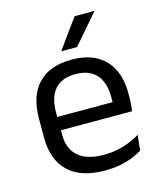

<svg xmlns="http://www.w3.org/2000/svg" viewBox="-106 -760 712 849"><g transform="rotate(-15 250.0 -336.0)"><path d="M271 11Q159.5 11 103 -43.5Q46.5 -98 46.5 -199.5V-286.5Q46.5 -389.5 99 -445.2Q151.5 -501 252.5 -501Q320.5 -501 366 -475.8Q411.5 -450.5 434.5 -404Q457.5 -357.5 457.5 -293V-275Q457.5 -259 456.2 -243Q455 -227 453 -211.5H378.5Q379.5 -235.5 379.8 -257Q380 -278.5 380 -296.5Q380 -341 365.8 -371.8Q351.5 -402.5 323.2 -418.8Q295 -435 252.5 -435Q189.5 -435 158 -398.5Q126.5 -362 126.5 -294V-247.5L127 -237.5V-191Q127 -160.5 136 -136Q145 -111.5 164.2 -93.8Q183.5 -76 213.2 -66.8Q243 -57.5 284 -57.5Q331.5 -57.5 372.5 -70Q413.5 -82.5 449.5 -104L442 -34Q409.5 -13.5 366.5 -1.2Q323.5 11 271 11ZM89 -211.5V-272.5H436V-211.5ZM316 -683H406V-681.5L291 -548.5H219V-549.5Z"/></g></svg>

Font: Anek Telugu
Style: Regular
Weight: 400
Designer: Omkar Bhoir (Telugu), Yesha Goshar (Latin)
Foundry: Ek Type
Version: Version 1.003